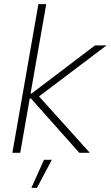

<svg xmlns="http://www.w3.org/2000/svg" viewBox="-20 -740 536 930"><path d="M78 0 124 -263H130L364 0H415L169 -273L496 -520H440L133 -287H128L204 -720H166L40 0ZM132 170H159L231 34H193Z"/></svg>

Font: Fixel Text 20240404 ExtraLight
Style: Italic
Weight: 200
Width: 4
Italic angle: -10°
Designer: AlfaBravo + MacPaw
Foundry: Kyrylo Tkachov, Marchela Mozhyna, Serhii Makarenko, Maria Weinstein, Zakhar Kryvoshyya
Version: Version 1.211;Glyphs 3.2 (3225)